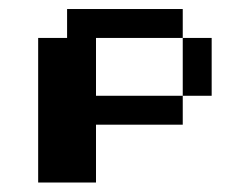

<svg xmlns="http://www.w3.org/2000/svg" viewBox="-20 -332 540 415"><path d="M125 -312.5H375V-250H187.5V-125H375V-62.5H187.5V62.5H62.5V-250H125ZM375 -250H437.5V-125H375Z"/></svg>

Font: Half Eighties
Style: Regular
Weight: 400
Monospace: yes
Designer: Jayvee Enaguas (HarvettFox96)
Version: 20191127.01dev02